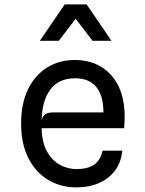

<svg xmlns="http://www.w3.org/2000/svg" viewBox="-20 -822 640 850"><path d="M317 7.5Q249.5 7.5 194.2 -25Q139 -57.5 106.2 -120.8Q73.5 -184 73.5 -275.5Q73.5 -364 104.2 -427Q135 -490 188.8 -523.2Q242.5 -556.5 311 -556.5Q411 -556.5 471.5 -490.2Q532 -424 532 -303Q532 -287 531 -276.5Q530 -266 529.5 -254.5H164.5Q165.5 -193 187.2 -153Q209 -113 243.8 -93.2Q278.5 -73.5 318.5 -73.5Q367.5 -73.5 396 -92.5Q424.5 -111.5 434 -155H521.5Q516.5 -104 489.8 -67.8Q463 -31.5 419 -12Q375 7.5 317 7.5ZM164.5 -289Q168.5 -310 182 -317.2Q195.5 -324.5 218.5 -324.5H438Q437.5 -399 406 -437.2Q374.5 -475.5 312 -475.5Q240 -475.5 202.8 -425.5Q165.5 -375.5 164.5 -289ZM156.5 -641.5 266.5 -802.5H363.5L473.5 -641.5H389.5L315 -739L240.5 -641.5Z"/></svg>

Font: Spline Sans Mono
Style: Regular
Weight: 400
Monospace: yes
Designer: Eben Sorkin, Mirko Velimirovic
Foundry: Sorkin Type
Version: Version 1.004